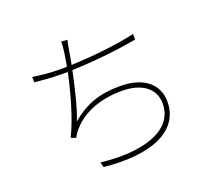

<svg xmlns="http://www.w3.org/2000/svg" viewBox="-130 -942 1260 1134"><g transform="rotate(-20 500.0 -375.0)"><path d="M772 -666C650 -638 491 -623 368 -618C375 -652 380 -682 383 -701C386 -721 391 -749 396 -766L357 -769C358 -748 356 -727 353 -705C350 -684 345 -653 339 -618C323 -617 309 -617 295 -617C238 -617 165 -624 125 -631L126 -597C181 -592 237 -587 296 -587C308 -587 320 -587 333 -587C309 -474 268 -321 216 -216L246 -204C256 -222 266 -237 280 -252C352 -335 470 -373 592 -373C726 -373 796 -310 796 -221C796 -42 571 10 331 -19L339 13C620 43 826 -31 826 -222C826 -326 749 -403 593 -403C463 -403 375 -371 283 -294C310 -356 341 -487 362 -588C485 -592 643 -607 772 -631Z"/></g></svg>

Font: Noto Sans CJK JP Thin
Style: Regular
Weight: 250
Designer: Ryoko NISHIZUKA (kana & ideographs); Paul D. Hunt (Latin, Greek & Cyrillic); Wenlong ZHANG (bopomofo); Sandoll Communica
Foundry: Adobe Systems Incorporated
Version: Version 1.004;PS 1.004;hotconv 1.0.82;makeotf.lib2.5.63406